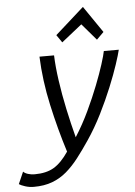

<svg xmlns="http://www.w3.org/2000/svg" viewBox="-116 -815 738 1049"><g transform="rotate(-5 253.0 -290.0)"><path d="M27 188Q2 188 -21 180.5Q-44 173 -54 166L-25 100Q-17 109 0.5 114.5Q18 120 37 120Q101 120 142.5 95.5Q184 71 224 12Q184 -114 154 -250.5Q124 -387 119 -518H199Q201 -457 212 -379.5Q223 -302 240.5 -220Q258 -138 278 -62Q320 -128 353.5 -199Q387 -270 412 -334Q437 -398 452.5 -447Q468 -496 472 -518H554Q548 -492 530.5 -439Q513 -386 485 -317.5Q457 -249 420.5 -176Q384 -103 340 -38Q307 11 275 52.5Q243 94 207.5 124.5Q172 155 128 171.5Q84 188 27 188ZM250 -585 221 -627 379 -768 479 -622 440 -583 362 -674Z"/></g></svg>

Font: Ubuntu Sans Mono
Style: Italic
Weight: 400
Italic angle: -13.5°
Monospace: yes
Designer: Dalton Maag Ltd
Foundry: Dalton Maag Ltd
Version: Version 1.006